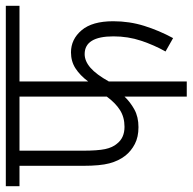

<svg xmlns="http://www.w3.org/2000/svg" viewBox="-21 -641 662 660"><g transform="rotate(-90 310.0 -311.0)"><path d="M360 -575V-339Q381 -367 405 -382.5Q429 -398 460 -398Q505 -398 536 -361.5Q567 -325 567 -253Q567 -197 551 -146Q535 -95 509 -47L463 -73Q485 -112 500 -157Q515 -202 515 -252Q515 -351 454 -351Q430 -351 407 -331Q384 -311 360 -268V0H308V-214Q289 -194 263.5 -180Q238 -166 203 -166Q169 -166 145 -178.5Q121 -191 105 -211Q87 -234 78.5 -266Q70 -298 70 -356V-575H0V-622H620V-575ZM122 -575V-359Q122 -306 127.5 -280.5Q133 -255 146 -240Q166 -214 204 -214Q237 -214 261.5 -229.5Q286 -245 308 -275V-575Z"/></g></svg>

Font: Noto Sans Devanagari UI Condensed Light
Style: Regular
Weight: 300
Width: 3
Designer: Jelle Bosma - Monotype Design Team
Foundry: Monotype Imaging Inc.
Version: Version 2.004; ttfautohint (v1.8.4.7-5d5b)